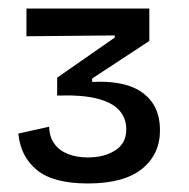

<svg xmlns="http://www.w3.org/2000/svg" viewBox="-20 -692 444 450"><path d="M186 -262Q105 -262 66.5 -293.5Q28 -325 23 -379L95 -395Q96 -371 107.5 -355Q119 -339 139.5 -331Q160 -323 186 -323Q224 -323 250 -339.5Q276 -356 276 -389Q276 -415 259.5 -433.5Q243 -452 207.5 -461Q172 -470 114 -468V-510L249 -604V-609L42 -607V-672H330V-596L196 -508V-500Q275 -504 315 -474Q355 -444 355 -387Q355 -330 312.5 -296Q270 -262 186 -262Z"/></svg>

Font: Bricolage Grotesque 96pt ExtraBold
Style: Regular
Weight: 400
Version: Version 1.001;gftools[0.9.33.dev8+g029e19f]